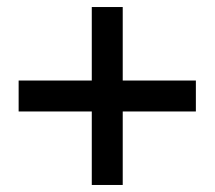

<svg xmlns="http://www.w3.org/2000/svg" viewBox="-20 -526 610 546"><path d="M537 -209V-297H329V-506H241V-297H33V-209H241V0H329V-209Z"/></svg>

Font: STIXGeneral
Style: Bold Italic
Weight: 700
Italic angle: -16.33°
Designer: MicroPress Inc., with final additions and corrections provided by Coen Hoffman, Elsevier (retired)
Version: Version 1.1.0